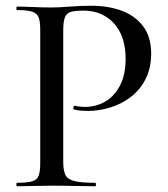

<svg xmlns="http://www.w3.org/2000/svg" viewBox="-20 -648 586 668"><path d="M200 -85Q200 -55 207.5 -39.5Q215 -24 239 -18Q263 -12 311 -12Q314 -12 314 -6Q314 0 311 0Q279 0 241.5 -1Q204 -2 160 -2Q127 -2 95.5 -1Q64 0 39 0Q37 0 37 -6Q37 -12 39 -12Q74 -12 91.5 -17Q109 -22 114.5 -37Q120 -52 120 -81V-544Q120 -573 114.5 -587.5Q109 -602 91.5 -607.5Q74 -613 39 -613Q37 -613 37 -619Q37 -625 39 -625Q64 -625 95 -623.5Q126 -622 159 -622Q185 -622 222.5 -625Q260 -628 298 -628Q356 -628 402.5 -611Q449 -594 477 -558Q505 -522 506 -464Q506 -412 487 -374Q468 -336 435.5 -311Q403 -286 363.5 -274Q324 -262 286 -262Q274 -262 261.5 -263Q249 -264 238 -267Q234 -268 235.5 -274.5Q237 -281 240 -280Q249 -278 258.5 -277Q268 -276 275 -276Q313 -276 345 -294Q377 -312 397 -349.5Q417 -387 417 -443Q417 -497 398.5 -534Q380 -571 347 -591Q314 -611 271 -611Q243 -611 227.5 -607Q212 -603 206 -588Q200 -573 200 -542Z"/></svg>

Font: Cormorant Infant Light Medium
Style: Regular
Weight: 500
Version: Version 4.001